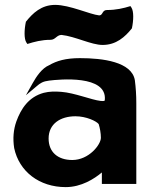

<svg xmlns="http://www.w3.org/2000/svg" viewBox="-20 -743 635 786"><path d="M181 -476C152 -464 129 -430 114 -403L86 -353L130 -390C145 -403 156 -410 181 -413C221 -418 420 -438 409 -333C409 -331 408 -328 391 -330C355 -334 285 -363 231 -367C205 -369 183 -369 159 -363C97 -346 66 -298 47 -246C35 -212 32 -176 38 -137C58 -41 141 23 249 23C313 23 366 -11 397 -37V10H538V-320C538 -354 536 -384 532 -415C519 -490 401 -505 307 -505C249 -505 212 -494 181 -476ZM276 -88C216 -88 179 -121 179 -176C179 -236 227 -267 289 -267C333 -267 375 -247 384 -235C389 -219 393 -198 393 -179C393 -151 344 -88 276 -88ZM187 -580C207 -580 212 -600 232 -600C288 -594 354 -559 400 -559C456 -559 492 -592 520 -627C527 -660 528 -697 518 -712L514 -718C485 -709 455 -702 418 -702C397 -702 402 -680 386 -680C348 -684 265 -723 206 -723C149 -723 114 -689 86 -654C79 -621 78 -584 88 -569L92 -563C121 -572 150 -580 187 -580Z"/></svg>

Font: Bluebird
Style: SfBd
Weight: 700
Designer: Jasper
Foundry: Cannot Into Space Fonts
Version: Version 0.98